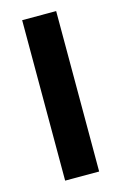

<svg xmlns="http://www.w3.org/2000/svg" viewBox="-94 -615 418 660"><g transform="rotate(-15 114.5 -285.5)"><path d="M54 -571H175V0H54Z"/></g></svg>

Font: Khand SemiBold
Style: Regular
Weight: 600
Designer: Devanagari: Sanchit Sawaria, Jyotish Sonowal; Latin: Satya Rajpurohit
Foundry: Indian Type Foundry
Version: Version 1.101;PS 1.0;hotconv 1.0.78;makeotf.lib2.5.61930; tt